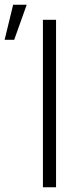

<svg xmlns="http://www.w3.org/2000/svg" viewBox="-88 -795 352 815"><path d="M149.9 0H94.2V-710.9H149.9ZM-32.2 -774.9H25.4L-27.8 -626H-68.4Z"/></svg>

Font: Roboto Condensed Light
Style: Regular
Weight: 300
Designer: Google
Version: Version 2.134; 2016